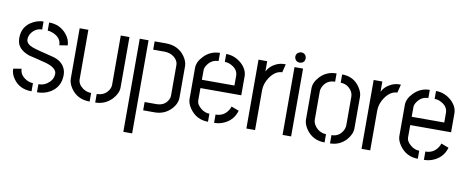

<svg xmlns="http://www.w3.org/2000/svg" viewBox="-68 -934 3475 1424"><g transform="rotate(10 1669.5 -222.0)"><path d="M19.5 -136.7 81.1 -147.5Q81.1 -100.6 130.9 -71.3Q157.2 -56.6 182.6 -56.6V4.9Q92.8 4.9 45.9 -60.5Q19.5 -96.7 19.5 -136.7ZM24.4 -370.1Q24.4 -460 104.5 -501Q142.6 -520.5 180.7 -520.5V-460Q134.8 -460 104.5 -421.9Q85.9 -397.5 85.9 -370.1Q85.9 -335.9 134.8 -317.4Q165 -305.7 287.1 -276.4Q362.3 -258.8 386.7 -203.1Q396.5 -180.7 396.5 -155.3Q396.5 -65.4 322.3 -20.5Q278.3 4.9 223.6 4.9V-55.7Q271.5 -55.7 306.6 -90.8Q333 -117.2 333 -153.3Q333 -196.3 252.9 -220.7Q230.5 -227.5 179.7 -239.3Q138.7 -249 119.1 -253.9Q44.9 -280.3 29.3 -333Q24.4 -350.6 24.4 -370.1ZM222.7 -459V-520.5Q305.7 -520.5 356.4 -458Q387.7 -418.9 387.7 -377L326.2 -367.2Q326.2 -422.9 264.6 -449.2Q241.2 -459 222.7 -459Z M453.1 -137.7V-517.6H518.6V-145.5Q518.6 -108.4 556.6 -80.1Q585.9 -59.6 620.1 -59.6V4.9Q526.4 4.9 477.5 -67.4Q453.1 -104.5 453.1 -137.7ZM662.1 4.9V-59.6Q719.7 -59.6 750 -105.5Q762.7 -126 762.7 -145.5V-517.6H828.1V-137.7Q828.1 -93.8 788.1 -49.8Q737.3 3.9 662.1 4.9Z M1022.5 0V-62.5H1109.4Q1171.9 -62.5 1197.3 -109.4Q1207 -126 1207 -143.6V-374Q1207 -407.2 1173.8 -433.6Q1143.6 -456.1 1102.5 -456.1H1017.6V-518.6H1102.5Q1197.3 -518.6 1247.1 -446.3Q1271.5 -410.2 1271.5 -377V-140.6Q1271.5 -91.8 1229.5 -48.8Q1180.7 0 1108.4 0ZM905.3 182.6V-518.6H971.7V182.6Z M1346.7 -141.6V-378.9Q1347.7 -423.8 1389.6 -466.8Q1438.5 -517.6 1509.8 -518.6V-457Q1458 -457 1426.8 -411.1Q1412.1 -389.6 1412.1 -371.1V-298.8H1657.2V-371.1Q1657.2 -418 1609.4 -444.3Q1584 -459 1556.6 -459V-518.6Q1623 -518.6 1675.8 -470.7Q1718.8 -429.7 1719.7 -379.9V-236.3H1412.1V-141.6Q1412.1 -113.3 1446.3 -85Q1476.6 -60.5 1510.7 -60.5V0Q1423.8 0 1373 -71.3Q1346.7 -109.4 1346.7 -141.6ZM1556.6 0V-62.5Q1618.2 -62.5 1650.4 -113.3Q1660.2 -127.9 1663.1 -141.6L1720.7 -120.1Q1701.2 -50.8 1636.7 -18.6Q1599.6 0 1556.6 0Z M1799.8 0V-518.6H1865.2V-441.4Q1885.7 -483.4 1933.6 -505.9Q1962.9 -519.5 1994.1 -519.5H2004.9L1989.3 -457Q1937.5 -456.1 1897.5 -398.4Q1865.2 -350.6 1865.2 -299.8V0Z M2064.5 -587.9Q2064.5 -614.3 2089.8 -624Q2097.7 -627 2104.5 -627Q2130.9 -627 2140.6 -601.6Q2142.6 -594.7 2142.6 -587.9Q2142.6 -560.5 2117.2 -551.8Q2110.4 -549.8 2104.5 -549.8Q2077.1 -549.8 2067.4 -574.2Q2064.5 -581.1 2064.5 -587.9ZM2072.3 0V-510.7H2136.7V0Z M2223.6 -141.6V-377.9Q2223.6 -422.9 2264.6 -466.8Q2313.5 -518.6 2387.7 -518.6V-456.1Q2326.2 -456.1 2298.8 -404.3Q2288.1 -383.8 2288.1 -365.2V-154.3Q2288.1 -117.2 2323.2 -85.9Q2352.5 -61.5 2388.7 -61.5V1Q2297.9 1 2248 -72.3Q2223.6 -109.4 2223.6 -141.6ZM2429.7 1V-61.5Q2486.3 -61.5 2514.6 -112.3Q2525.4 -133.8 2525.4 -152.3V-365.2Q2525.4 -406.2 2490.2 -435.5Q2463.9 -456.1 2429.7 -456.1V-518.6Q2518.6 -518.6 2565.4 -446.3Q2588.9 -410.2 2588.9 -377.9V-141.6Q2588.9 -95.7 2549.8 -51.8Q2502 0 2429.7 1Z M2667 0V-518.6H2732.4V-441.4Q2752.9 -483.4 2800.8 -505.9Q2830.1 -519.5 2861.3 -519.5H2872.1L2856.4 -457Q2804.7 -456.1 2764.6 -398.4Q2732.4 -350.6 2732.4 -299.8V0Z M2926.8 -141.6V-378.9Q2927.7 -423.8 2969.7 -466.8Q3018.6 -517.6 3089.8 -518.6V-457Q3038.1 -457 3006.8 -411.1Q2992.2 -389.6 2992.2 -371.1V-298.8H3237.3V-371.1Q3237.3 -418 3189.5 -444.3Q3164.1 -459 3136.7 -459V-518.6Q3203.1 -518.6 3255.9 -470.7Q3298.8 -429.7 3299.8 -379.9V-236.3H2992.2V-141.6Q2992.2 -113.3 3026.4 -85Q3056.6 -60.5 3090.8 -60.5V0Q3003.9 0 2953.1 -71.3Q2926.8 -109.4 2926.8 -141.6ZM3136.7 0V-62.5Q3198.2 -62.5 3230.5 -113.3Q3240.2 -127.9 3243.2 -141.6L3300.8 -120.1Q3281.2 -50.8 3216.8 -18.6Q3179.7 0 3136.7 0Z"/></g></svg>

Font: Post No Bills Colombo
Style: Medium
Weight: 600
Designer: Kosala Senevirathne, Siva Puranthara, Lasantha Premarathna, Tharique Azeez
Foundry: Mooniak
Version: Version 1.220 ; ttfautohint (v1.5)